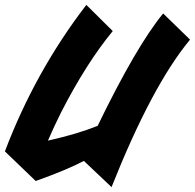

<svg xmlns="http://www.w3.org/2000/svg" viewBox="-70 -715 797 785"><path d="M273 -57Q200 -19 76 25L-50 -96Q74 -423 283 -695L391 -588Q283 -457 180 -256Q150 -196 126 -140Q246 -167 328 -200V-198Q487 -526 597 -660L707 -553Q551 -365 386 50Z"/></svg>

Font: Vampiro One
Style: Regular
Weight: 400
Designer: Riccardo De Franceschi
Foundry: Sorkin Type Co.
Version: Version 1.002